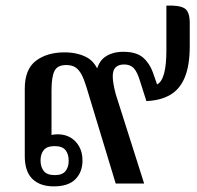

<svg xmlns="http://www.w3.org/2000/svg" viewBox="-20 -652 700 682"><path d="M171 10Q122 10 95 -16.5Q68 -43 68 -97V-337Q68 -406 107.5 -436Q147 -466 209 -466Q254 -466 287 -449Q320 -432 335 -385H320Q326 -430 352 -449Q378 -468 418 -468Q464 -468 487.5 -448Q511 -428 523 -395L538 -352Q555 -361 563 -391.5Q571 -422 571 -472V-632Q615 -634 634.5 -623Q654 -612 654 -570V-488Q654 -420 636.5 -377.5Q619 -335 584.5 -315Q550 -295 500 -293L478 -362Q468 -396 455.5 -409.5Q443 -423 421 -423Q401 -423 390.5 -412.5Q380 -402 380.5 -379Q381 -356 391 -318L492 0H391L286 -346Q278 -372 269 -388.5Q260 -405 247.5 -413Q235 -421 215 -421Q184 -421 173.5 -400Q163 -379 163 -331V-154L140 -163Q147 -169 159.5 -172Q172 -175 185 -175Q210 -175 229.5 -164Q249 -153 261 -132Q273 -111 273 -82Q273 -41 248 -15.5Q223 10 171 10ZM175 -30Q201 -30 212.5 -44Q224 -58 224 -81Q224 -105 212.5 -119Q201 -133 174 -133Q147 -133 135.5 -119Q124 -105 124 -82Q124 -59 135.5 -44.5Q147 -30 175 -30Z"/></svg>

Font: Noto Serif Thai Medium
Style: Regular
Weight: 500
Version: Version 2.001